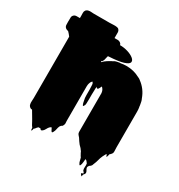

<svg xmlns="http://www.w3.org/2000/svg" viewBox="-218 -850 1114 1196"><g transform="rotate(30 338.5 -252.0)"><path d="M645 -59Q645 -53 645.5 -46.5Q646 -40 646 -33Q646 -29 646 -25.5Q646 -22 644 -18Q644 -17 643.5 -16.5Q643 -16 643 -16Q642 -14 640 -12Q636 -5 630 -2L629 -1Q627 4 626 10Q625 16 622 21Q620 23 618 21Q617 18 616.5 14.5Q616 11 614 7Q613 8 612 9.5Q611 11 610 11Q609 11 608 12.5Q607 14 608 13Q603 21 598 32Q589 52 586 66Q583 80 572 106Q571 111 568.5 114Q566 117 562 121Q562 121 561.5 121.5Q561 122 560 122Q560 122 559.5 122.5Q559 123 558 123Q547 134 548 142Q549 150 554 157Q559 164 560 172Q561 180 550 191Q549 195 547.5 202Q546 209 545 205Q534 194 535 191Q536 188 541.5 187Q547 186 548 183Q549 180 538 169Q534 157 535.5 144.5Q537 132 535 120Q531 115 527 109.5Q523 104 517 101Q514 102 514 104Q513 112 512.5 121Q512 130 510 138Q509 142 506 148.5Q503 155 498 148Q491 137 489 126Q487 115 483 104Q480 102 478 97.5Q476 93 474 90L470 83Q466 73 465 72Q464 71 461 67Q454 56 445 48Q441 45 438 41Q431 33 425 23.5Q419 14 413 5Q409 0 403.5 -6Q398 -12 396 -19Q395 -22 395 -30V-305Q394 -307 394 -311Q394 -310 393.5 -313.5Q393 -317 393 -316Q392 -321 390 -325Q388 -329 385 -333Q384 -335 380 -339L377 -342Q375 -341 373 -335Q371 -331 368.5 -326.5Q366 -322 363 -318Q360 -316 358 -317Q356 -318 353 -319Q349 -327 349.5 -324Q350 -321 349 -320V-318Q348 -314 348 -310Q348 -306 348 -301Q347 -285 347 -268.5Q347 -252 347 -235Q346 -225 346.5 -214.5Q347 -204 345 -194Q345 -190 342 -187Q341 -186 340.5 -184Q340 -182 338 -180Q338 -180 337.5 -179.5Q337 -179 336 -179Q334 -179 332 -182Q330 -185 328 -193Q328 -195 327 -197L324 -212Q320 -226 320 -248Q320 -270 320 -290Q320 -292 319.5 -299.5Q319 -307 319 -314Q319 -317 318.5 -320.5Q318 -324 318 -327Q317 -329 316.5 -331Q316 -333 314 -335Q313 -336 312.5 -337.5Q312 -339 310 -340Q310 -339 309 -337.5Q308 -336 308 -337L304 -333Q300 -327 297 -317Q296 -313 295 -308.5Q294 -304 294 -296V-47Q294 -32 295 -29Q296 -26 291 -15Q291 -13 289 -11Q287 -9 287 -8Q285 -7 283 -5.5Q281 -4 279 -3Q277 -1 276 0.5Q275 2 273 4Q267 16 265 29Q263 42 256 54Q252 62 248 59.5Q244 57 241 50Q238 43 236 40Q234 36 232 35Q231 34 229 36Q227 37 225 38.5Q223 40 221 42Q221 42 219 44Q213 51 208 61Q203 71 195 78Q191 81 187.5 82.5Q184 84 179 80Q177 76 177 76Q176 76 176 75.5Q176 75 175 75H162Q159 77 156.5 80Q154 83 151 86Q149 90 147 92L144 95Q142 97 140 97Q139 101 138.5 104.5Q138 108 136 112Q132 116 132 115Q130 110 130 104.5Q130 99 128 94L125 91Q123 89 121.5 86Q120 83 118 80Q114 72 109.5 64Q105 56 101 49Q87 26 72 0L63 -1Q57 -4 54 -7Q47 -13 45 -24Q43 -35 44 -46.5Q45 -58 45 -68V-509Q34 -524 23 -535Q22 -535 22 -535.5Q22 -536 22 -536Q16 -538 15 -538Q8 -540 3 -544Q-7 -552 -7 -566Q-8 -574 -7.5 -586Q-7 -598 -7 -608V-616Q-7 -627 1 -635Q9 -643 22 -643H45V-659Q45 -669 44.5 -680Q44 -691 50 -699Q51 -701 52.5 -702Q54 -703 55 -704Q58 -706 62 -708Q66 -710 70 -710Q78 -712 87.5 -711Q97 -710 104 -710H219Q232 -710 245.5 -711Q259 -712 272 -710Q282 -709 287 -702Q288 -700 290 -698Q292 -694 293 -690.5Q294 -687 294 -683V-643Q300 -643 306.5 -643Q313 -643 319 -643Q328 -643 337 -636Q339 -634 341.5 -631.5Q344 -629 345 -624Q345 -623 345 -622Q375 -622 402.5 -613.5Q430 -605 446.5 -591.5Q463 -578 459.5 -564Q456 -550 422.5 -539.5Q389 -529 317 -525Q316 -524 314 -523Q312 -516 310.5 -508.5Q309 -501 307 -494Q306 -492 303.5 -486.5Q301 -481 299 -479Q296 -477 294 -479Q293 -475 297 -471V-472Q298 -472 298 -472.5Q298 -473 299 -473Q300 -474 303 -477Q306 -480 307 -481Q309 -483 311.5 -485Q314 -487 316 -488Q318 -490 319 -490.5Q320 -491 321 -492Q328 -497 335 -501Q342 -505 349 -509Q351 -510 353.5 -511Q356 -512 358 -513Q367 -521 388 -524Q390 -525 392.5 -525Q395 -525 398 -526H405Q415 -528 425.5 -529Q436 -530 446 -530Q499 -530 542 -506Q543 -506 547 -504Q557 -499 562 -494Q584 -478 601.5 -455Q619 -432 630 -401Q634 -394 636.5 -382.5Q639 -371 641 -358Q641 -355 641.5 -351.5Q642 -348 643 -344Q645 -330 645 -315.5Q645 -301 645 -287ZM171 -388Q171 -388 171 -388Z"/></g></svg>

Font: Rubik Wet Paint
Style: Regular
Weight: 400
Designer: Hubert and Fischer, NaN
Foundry: Hubert and Fischer, NaN
Version: Version 2.200